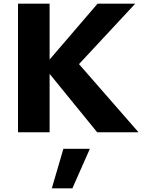

<svg xmlns="http://www.w3.org/2000/svg" viewBox="-20 -720 778 1045"><path d="M78 0V-700H250V-396L511 -700H716L410 -371L734 0H509L250 -318V0ZM262 305 325 90H469L374 305Z"/></svg>

Font: Red Hat Text VF
Style: Regular
Weight: 400
Designer: Pentagram, MCKL
Foundry: Pentagram, MCKL
Version: Version 1.023